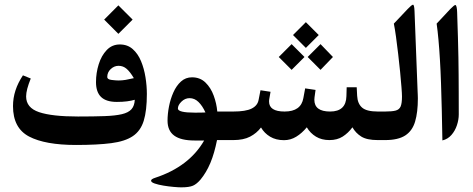

<svg xmlns="http://www.w3.org/2000/svg" viewBox="-20 -599 2021 821"><path d="M486.2 -576.1 425.4 -515.2 486.2 -454.3 547.1 -515.2ZM313.5 -100.8Q202.1 -100.8 146.9 -119.5Q91.7 -138.2 91.7 -186.7Q91.7 -200.6 96.6 -219.7Q101.6 -238.7 111.5 -263.3L78.1 -276.9Q56.8 -245 46.2 -212.3Q35.6 -179.7 35.6 -145.2Q35.6 -51.3 104.3 -15.2Q173.1 20.9 305.1 20.9Q396.4 20.9 455.6 13.2Q514.9 5.5 548 -16.9Q581.2 -39.2 594.6 -82.5Q608 -125.8 608 -197.3Q608 -231.8 602.1 -268.6Q596.3 -305.5 583.1 -337.4Q569.9 -369.3 547.5 -389.1Q525.1 -408.9 492.5 -408.9Q459.1 -408.9 436.4 -385Q413.6 -361.2 402.1 -324.2Q390.5 -287.1 390.5 -247.9Q390.5 -205 412.4 -184.1Q434.2 -163.2 479.6 -163.2Q504.2 -163.2 523.3 -165.7Q542.4 -168.3 556.3 -172.4Q555.2 -146.7 542.2 -132Q529.2 -117.3 500.9 -110.7Q472.7 -104.1 426.7 -102.5Q380.6 -100.8 313.5 -100.8ZM438.6 -269.5Q438.6 -289.7 453.4 -303.6Q468.3 -317.6 487 -317.6Q506.8 -317.6 521.8 -304.4Q536.9 -291.2 552.3 -264.8Q532.1 -260 516.9 -257.4Q501.7 -254.9 486.6 -254.9Q475.2 -254.9 456.9 -257.2Q438.6 -259.6 438.6 -269.5Z M800.9 -268.4Q773.7 -268.4 753.9 -250.5Q734.1 -232.5 721.5 -204.1Q708.8 -175.7 702.6 -143.6Q696.4 -111.5 696.4 -83.2Q696.4 -40 725 -19.1Q753.6 1.8 811.9 1.8H853Q788.4 113.7 643.2 161.3Q626 166.9 626 173.5Q626 180.4 641.5 185.7Q657.1 191.1 679.1 194.7Q701.1 198.4 722.2 200.2Q743.3 202.1 754.3 202.1Q789.1 202.1 805.3 194.9Q821.4 187.8 837.6 168.7Q849.7 154 860.3 136.2Q870.9 118.4 879.7 97.4Q888.5 76.3 895.5 51.9Q902.5 27.5 908 0H953.8Q961.1 0 963 -10.5Q964.8 -20.9 964.8 -41.8V-79.6Q964.8 -100.8 963 -111.5Q961.1 -122.1 953.8 -122.1H909.1Q906.1 -156.6 893.8 -190.1Q881.6 -223.7 858.6 -246.1Q835.7 -268.4 800.9 -268.4ZM740.7 -134.9Q740.7 -149.6 756 -164.5Q771.2 -179.3 790.6 -179.3Q811.9 -179.3 828.7 -163Q845.6 -146.7 858.5 -118.1Q849.7 -117.7 838.5 -117.5Q827.3 -117.3 813.7 -117.3Q777 -117.3 758.9 -121.7Q740.7 -126.1 740.7 -134.9Z M1287.9 -504.2 1232.9 -449.2 1287.9 -394.2 1342.9 -449.2ZM1350.6 -410.3 1295.6 -355.3 1350.6 -300.3 1403.7 -355.3ZM1227 -410.3 1172 -355.3 1227 -300.3 1282 -355.3ZM950.1 -122.1Q938.4 -122.1 936 -111.7Q933.6 -101.2 933.6 -80.3V-41.4Q933.6 -20.9 936 -10.5Q938.4 0 950.1 0H977.3Q1021.3 0 1049.3 -14.7Q1077.4 -29.3 1096.1 -53.9Q1110.4 -29.3 1135.1 -14.5Q1159.9 0.4 1194.4 0.4Q1222.6 0.4 1246.8 -14.5Q1271 -29.3 1291.9 -54.6Q1306.9 -29.3 1331.1 -14.7Q1355.3 0 1388.7 0Q1421.7 0 1445.4 -15Q1469 -30.1 1487 -54.6Q1500.9 -30.1 1524.9 -15Q1549 0 1595.5 0H1604.7Q1612 0 1613.7 -10.5Q1615.3 -20.9 1615.3 -41.8V-79.6Q1615.3 -100.8 1613.7 -111.5Q1612 -122.1 1604.7 -122.1H1595.2Q1547.5 -122.1 1528.2 -139Q1509 -155.8 1507.2 -189.2L1505.3 -225.9H1462.4L1461.3 -187.8Q1459.8 -122.1 1391.6 -122.1Q1324.2 -122.1 1324.2 -172.4Q1324.2 -175.3 1324.9 -182.6L1329.3 -214.5L1284.9 -221.1L1277.2 -179.7Q1267.3 -122.1 1196.9 -122.1Q1130.5 -122.1 1130.5 -165Q1130.5 -167.2 1130.7 -169.8Q1130.9 -172.4 1131.3 -174.9L1136.8 -206.5L1093.9 -213.1L1085.8 -172Q1081.4 -147.4 1056.1 -134.8Q1030.8 -122.1 977.3 -122.1Z M1600.7 -122.1Q1588.9 -122.1 1586.5 -111.7Q1584.2 -101.2 1584.2 -80.3V-41.4Q1584.2 -20.9 1586.5 -10.5Q1588.9 0 1600.7 0H1626.7Q1682.4 0 1712.9 -19.8Q1743.3 -39.6 1755 -79.2Q1766.8 -118.8 1766.8 -178.2Q1766.8 -185.6 1766.4 -193.1Q1766 -200.6 1765.7 -208.7L1752.5 -551.5Q1751.4 -580.5 1745.3 -578.8Q1739.3 -577.2 1723.5 -560.7L1664.1 -498Q1668.5 -476.3 1673.3 -441.9Q1678 -407.4 1682.6 -368.2Q1687.2 -328.9 1690.9 -291.7Q1694.5 -254.5 1696.7 -226.3Q1698.9 -198 1698.9 -186.3Q1698.9 -157.3 1693.1 -143.7Q1687.2 -130.2 1671.6 -126.1Q1656 -122.1 1626.7 -122.1Z M1871.7 1.5Q1894.8 -4 1910.3 -21.8Q1925.9 -39.6 1933.8 -63.4Q1941.7 -87.3 1941.7 -109.6Q1941.7 -162.1 1941.5 -202.6Q1941.3 -243.1 1941.1 -279.1Q1941 -315 1940.2 -353.1Q1939.5 -391.3 1938.2 -437.8Q1936.9 -484.4 1934.7 -547.1Q1934.4 -559.2 1932.5 -568.4Q1930.7 -577.6 1926.7 -577.6Q1922.6 -577.6 1905.4 -560.3L1847.1 -498Q1851.5 -466.8 1855 -427.9Q1858.5 -389.1 1861.2 -342.9Q1864 -296.7 1865.8 -243.1Q1867.6 -189.6 1869.1 -128.3Q1870.6 -67.1 1871.7 1.5Z"/></svg>

Font: Parastoo
Style: Regular
Weight: 400
Foundry: Saber Rastikerdar (saber.rastikerdar@gmail.com)
Version: Version 3.000